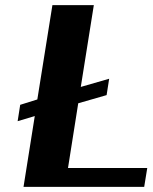

<svg xmlns="http://www.w3.org/2000/svg" viewBox="-20 -731 597 751"><path d="M49 -257 116 -277 72 0H544L556 -74H246L286 -327L397 -359L407 -423L296 -391L347 -711H185L126 -342L59 -321Z"/></svg>

Font: Aerodynamic
Style: BdObl
Weight: 500
Designer: Google
Version: Version 2.000980; 2014